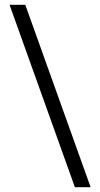

<svg xmlns="http://www.w3.org/2000/svg" viewBox="-20 -745 420 805"><path d="M294 40 20 -725H86L360 40Z"/></svg>

Font: Outfit Thin Light
Style: Regular
Weight: 300
Version: Version 1.100;gftools[0.9.27]